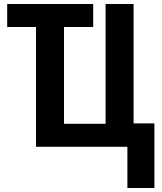

<svg xmlns="http://www.w3.org/2000/svg" viewBox="-20 -734 811 960"><path d="M617 206H752V-117H648V-714H508V-115H300V-599H446V-714H16V-599H160V0H617Z"/></svg>

Font: Noto Sans Display SemiCondensed
Style: Bold
Weight: 700
Width: 4
Designer: Monotype Design Team
Foundry: Monotype Imaging Inc.
Version: Version 1.900